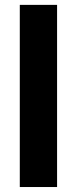

<svg xmlns="http://www.w3.org/2000/svg" viewBox="-20 -752 309 772"><path d="M209.5 0H59.6V-732.4H209.5Z"/></svg>

Font: Kumbh Sans
Style: Bold
Weight: 700
Version: Version 1.005